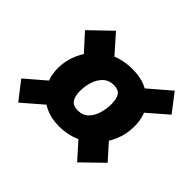

<svg xmlns="http://www.w3.org/2000/svg" viewBox="-137 -753 911 911"><g transform="rotate(45 318.0 -298.0)"><path d="M582 -113 478 -12 380 -122H452Q418 -97 379 -84.5Q340 -72 297 -72Q243 -72 205 -90Q167 -108 144 -136L219 -135L80 -15L9 -106L143 -221L135 -146Q117 -168 107 -198.5Q97 -229 97 -264Q97 -316 118.5 -363.5Q140 -411 177 -449L156 -377L61 -482L167 -584L266 -472L199 -466Q234 -489 271.5 -500Q309 -511 350 -511Q402 -511 437.5 -496Q473 -481 495 -461L437 -470L565 -580L635 -489L507 -378V-450Q550 -401 550 -324Q550 -271 529 -223.5Q508 -176 471 -143L479 -228ZM305 -188Q339 -188 359.5 -208.5Q380 -229 389 -260Q398 -291 398 -322Q398 -360 385 -377.5Q372 -395 343 -395Q309 -395 288 -374.5Q267 -354 257.5 -323.5Q248 -293 248 -262Q248 -225 261.5 -206.5Q275 -188 305 -188Z"/></g></svg>

Font: Bitter Thin Black
Style: Italic
Weight: 900
Italic angle: -9°
Version: Version 3.020